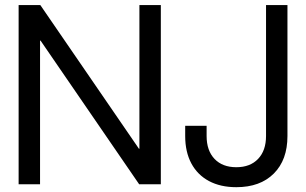

<svg xmlns="http://www.w3.org/2000/svg" viewBox="-20 -739 1228 770"><path d="M54.7 0V-718.8H141.6L537.1 -142.6H539.1V-718.8H625V0H538.1L142.6 -576.2H140.6V0ZM927.7 11.7Q864.3 11.7 818.1 -12.9Q772 -37.6 747.3 -83.7Q722.7 -129.9 722.7 -193.4V-234.4H808.6V-193.4Q808.6 -135.3 840.3 -101.8Q872.1 -68.4 927.7 -68.4Q983.4 -68.4 1015.1 -101.8Q1046.9 -135.3 1046.9 -193.4V-718.8H1132.8V-193.4Q1132.8 -97.7 1078.1 -43Q1023.4 11.7 927.7 11.7Z"/></svg>

Font: Inter Display V
Style: Regular
Weight: 400
Designer: Rasmus Andersson
Foundry: rsms
Version: Version 3.015;git-src